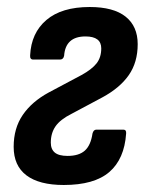

<svg xmlns="http://www.w3.org/2000/svg" viewBox="-20 -520 421 548"><path d="M162 8Q92 8 55.5 -19.5Q19 -47 19 -101Q19 -154 45 -192Q71 -230 119 -256L213 -306Q242 -322 255.5 -339Q269 -356 269 -382Q269 -416 224 -416Q167 -416 163 -361Q161 -350 151 -350H75Q65 -350 66 -362Q69 -426 112.5 -463Q156 -500 236 -500Q304 -500 338.5 -472.5Q373 -445 373 -394Q373 -342 347.5 -305.5Q322 -269 272 -242L184 -195Q152 -179 138.5 -159.5Q125 -140 125 -113Q125 -94 136.5 -84.5Q148 -75 173 -75Q205 -75 222 -90Q239 -105 244 -139Q247 -150 255 -150H332Q341 -150 340 -139Q335 -66 292 -29Q249 8 162 8Z"/></svg>

Font: Sofia Sans Condensed
Style: Bold Italic
Weight: 700
Italic angle: -9°
Version: Version 4.100